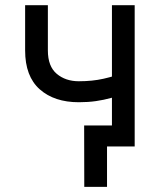

<svg xmlns="http://www.w3.org/2000/svg" viewBox="-20 -566 632 742"><path d="M284.7 -170.9Q189.9 -170.9 133.5 -220.9Q77.1 -271 77.1 -371.1V-545.9H165V-371.1Q165 -309.6 199.2 -280.8Q233.4 -252 284.7 -252Q336.9 -252 379.9 -261.7Q422.9 -271.5 465.8 -286.6V-205.6Q437.5 -195.3 409.4 -187.5Q381.3 -179.7 350.8 -175.3Q320.3 -170.9 284.7 -170.9ZM412.6 0V-545.9H500.5V0ZM393.6 156.2H305.7L305.2 -81.1H430.2V0H393.6Z"/></svg>

Font: Inter Variable
Style: Regular
Weight: 400
Designer: Rasmus Andersson
Foundry: rsms
Version: Version 4.001;git-9221beed3